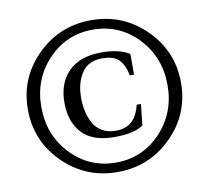

<svg xmlns="http://www.w3.org/2000/svg" viewBox="-80 -796 977 899"><g transform="rotate(-10 409.0 -346.0)"><path d="M219 -348Q219 -441 273.5 -495.5Q328 -550 430 -550Q515 -550 563 -519V-421H543Q534 -469 509.5 -495.5Q485 -522 428 -522Q363 -522 331.5 -475Q300 -428 300 -357Q300 -323 306.5 -293Q313 -263 327.5 -236Q342 -209 369 -193Q396 -177 433 -177Q481 -177 509 -201.5Q537 -226 551 -280H571L560 -180Q518 -149 423 -149Q318 -149 268.5 -203Q219 -257 219 -348ZM196 -570.5Q109 -479 109 -346Q109 -213 196 -121.5Q283 -30 409 -30Q535 -30 622 -121.5Q709 -213 709 -346Q709 -479 622 -570.5Q535 -662 409 -662Q283 -662 196 -570.5ZM151.5 -90.5Q45 -196 45 -346Q45 -496 151.5 -601.5Q258 -707 409 -707Q560 -707 666.5 -601.5Q773 -496 773 -346Q773 -196 666.5 -90.5Q560 15 409 15Q258 15 151.5 -90.5Z"/></g></svg>

Font: Heuristica
Style: Regular
Weight: 400
Version: Version 1.0.1 ; ttfautohint (v1.4.1)